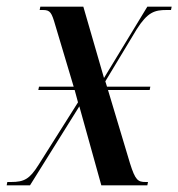

<svg xmlns="http://www.w3.org/2000/svg" viewBox="-29 -556 535 576"><path d="M-9 0H61L209 -237L275 0H413L415 -10H408C385 -10 377 -15 361 -66L295 -286H420L422 -296H292L287 -312L381 -468C414 -520 435 -526 471 -526H484L486 -536H413L283 -322L221 -536H92L90 -526H100C122 -526 126 -518 137 -480L192 -296H88L86 -286H195L205 -249L87 -62C60 -19 44 -10 4 -10H-7Z"/></svg>

Font: Noto Serif Display ExtraCondensed Medium
Style: Italic
Weight: 500
Width: 2
Italic angle: -12°
Designer: Monotype Design Team
Foundry: Monotype Imaging Inc.
Version: Version 2.009